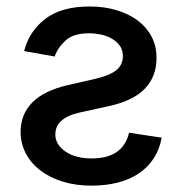

<svg xmlns="http://www.w3.org/2000/svg" viewBox="-20 -573 576 604"><path d="M193.9 -305.4 280.9 -325.3Q326 -335.9 346.2 -352.5Q366.5 -369 366.5 -396.7Q366.5 -416.5 356.2 -430.2Q345.9 -443.9 330.1 -452.4Q314.3 -460.9 295.8 -464.7Q277.3 -468.4 261 -468.4Q211.3 -468.4 186.4 -445.7Q161.2 -422.6 152 -395.2L55.8 -412.3Q72.1 -475.5 123.2 -514.2Q174 -552.6 262.1 -552.6Q308.6 -552.6 347.3 -540.8Q386 -529.1 413.9 -508Q441.8 -486.9 457.2 -457Q472.7 -427.2 472.3 -391Q472.7 -333.1 436.4 -294.7Q400.2 -256.4 323.2 -239.3L231.2 -219.1Q154.1 -202.1 154.1 -149.9Q154.1 -118.3 185.4 -96.6Q217 -74.6 268.8 -74.6Q366.8 -74.6 386 -155.5L488.6 -139.9Q482.2 -103.7 464.1 -75.6Q446 -47.6 417.8 -28.2Q389.6 -8.9 351.7 1.1Q313.9 11 267.8 11Q218.4 11 177.6 -1.6Q136.7 -14.2 107.2 -36.6Q77.8 -58.9 61.4 -90Q45.1 -121.1 44.7 -157.7Q45.5 -271.3 193.9 -305.4Z"/></svg>

Font: Inter P Medium
Style: Regular
Weight: 500
Designer: Rasmus Andersson
Foundry: rsms
Version: Version 3.018;git-588b23468